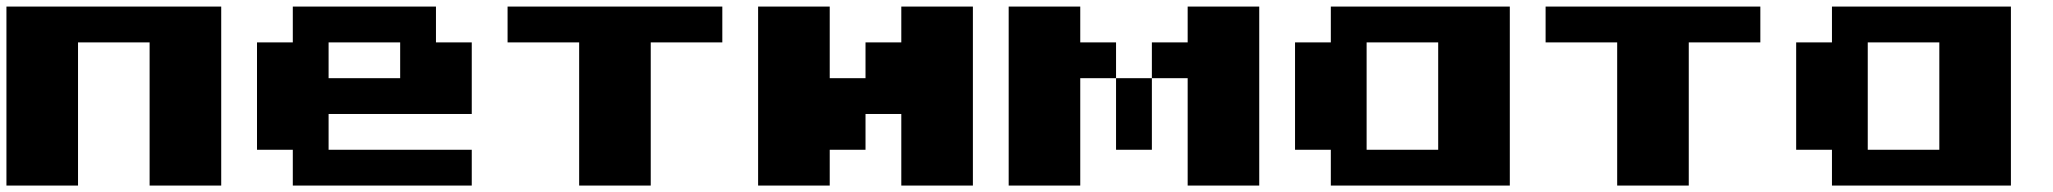

<svg xmlns="http://www.w3.org/2000/svg" viewBox="-20 -576 6373 596"><path d="M444.4 0V-444.4H222.2V0H0V-555.6H666.7V0Z M1333.3 -555.6V-444.4H1444.4V-222.2H1000V-111.1H1444.4V0H888.9V-111.1H777.8V-444.4H888.9V-555.6ZM1222.2 -444.4H1000V-333.3H1222.2Z M1555.6 -444.4V-555.6H2222.2V-444.4H2000V0H1777.8V-444.4Z M2555.6 -111.1V0H2333.3V-555.6H2555.6V-333.3H2666.7V-444.4H2777.8V-555.6H3000V0H2777.8V-222.2H2666.7V-111.1Z M3555.6 -111.1H3444.4V-333.3H3555.6ZM3666.7 -444.4V-555.6H3888.9V0H3666.7V-333.3H3555.6V-444.4ZM3333.3 -333.3V0H3111.1V-555.6H3333.3V-444.4H3444.4V-333.3Z M4222.2 -111.1H4444.4V-444.4H4222.2ZM4111.1 -111.1H4000V-444.4H4111.1V-555.6H4666.7V0H4111.1Z M4777.8 -444.4V-555.6H5444.4V-444.4H5222.2V0H5000V-444.4Z M5777.8 -111.1H6000V-444.4H5777.8ZM5666.7 -111.1H5555.6V-444.4H5666.7V-555.6H6222.2V0H5666.7Z"/></svg>

Font: Pixeloid Sans
Style: Bold
Weight: 700
Monospace: yes
Designer: GGBot
Version: 0.3